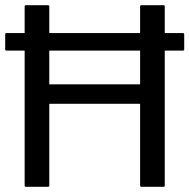

<svg xmlns="http://www.w3.org/2000/svg" viewBox="-20 -720 730 740"><path d="M0 -530V-587.5Q0 -592.5 5 -592.5H75V-695Q75 -700 80 -700H165Q170 -700 170 -695V-592.5H520V-695Q520 -700 525 -700H610Q615 -700 615 -695V-592.5H685Q690 -592.5 690 -587.5V-530Q690 -525 685 -525H615V-5Q615 0 610 0H525Q520 0 520 -5V-320H170V-5Q170 0 165 0H80Q75 0 75 -5V-525H5Q0 -525 0 -530ZM170 -395H520V-525H170Z"/></svg>

Font: MFEK Sans
Style: Regular
Weight: 400
Designer: Owen Earl
Foundry: indestructible type*
Version: Version 0.001; ttfautohint (v1.8.4.7-5d5b)